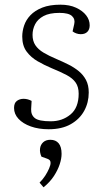

<svg xmlns="http://www.w3.org/2000/svg" viewBox="-20 -538 450 820"><path d="M197 -20Q246 -20 281 -49Q316 -78 316 -138Q316 -167 303 -185.5Q290 -204 264.5 -217.5Q239 -231 200 -247Q169 -260 140.5 -276.5Q112 -293 93.5 -318Q75 -343 75 -382Q75 -405 83 -429Q91 -453 110 -473Q129 -493 160.5 -505.5Q192 -518 238 -518Q277 -518 305 -505Q333 -492 348 -472.5Q363 -453 363 -430Q363 -412 353 -402Q343 -392 325 -392Q315 -392 305.5 -395.5Q296 -399 290 -404L297 -435Q302 -456 287.5 -469.5Q273 -483 234 -483Q191 -483 166 -469.5Q141 -456 130 -434.5Q119 -413 119 -389Q119 -363 131 -345Q143 -327 165.5 -313.5Q188 -300 221 -286Q247 -275 272 -262.5Q297 -250 316.5 -234Q336 -218 347.5 -196Q359 -174 359 -143Q359 -100 339.5 -64.5Q320 -29 282 -7.5Q244 14 188 14Q145 14 111.5 2Q78 -10 59 -30.5Q40 -51 40 -77Q40 -98 52 -107Q64 -116 81 -116Q90 -116 99 -113.5Q108 -111 115 -107L113 -72Q112 -47 129 -33.5Q146 -20 197 -20ZM166 262 149 242Q163 228 173 212.5Q183 197 189.5 182Q196 167 196 158Q196 151 193 147Q190 143 182 140L157 131Q149 113 151 96.5Q153 80 164.5 69.5Q176 59 195 59Q218 59 230.5 74Q243 89 243 119Q243 139 235 163.5Q227 188 210.5 213.5Q194 239 166 262Z"/></svg>

Font: Literata 18pt ExtraLight
Style: Italic
Weight: 250
Italic angle: -2°
Designer: Latin by Veronika Burian and Jose Scaglione. Greek by Irene Vlachou. Cyrillic by Vera Evstafieva
Foundry: TypeTogether
Version: Version 3.103;gftools[0.9.29]